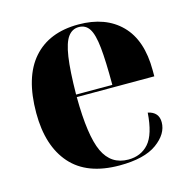

<svg xmlns="http://www.w3.org/2000/svg" viewBox="-88 -636 724 732"><g transform="rotate(-15 274.5 -270.0)"><path d="M297 10Q169 10 105 -62.5Q41 -135 41 -265Q41 -406 104 -478Q167 -550 283 -550Q390 -550 451 -488.5Q512 -427 512 -308V-284H206Q207 -131 237 -67Q267 -3 335 -3Q385 -3 415.5 -37.5Q446 -72 452 -157Q494 -148 494 -108Q494 -62 444.5 -26Q395 10 297 10ZM349 -294Q349 -388 343.5 -441.5Q338 -495 323.5 -517.5Q309 -540 282 -540Q256 -540 239.5 -517.5Q223 -495 215 -441.5Q207 -388 206 -294Z"/></g></svg>

Font: Noto Serif Display SemiCondensed ExtraBold
Style: Regular
Weight: 800
Width: 4
Designer: Monotype Design Team
Foundry: Monotype Imaging Inc.
Version: Version 2.009